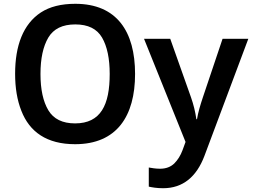

<svg xmlns="http://www.w3.org/2000/svg" viewBox="-20 -745 1322 1005"><path d="M687 -357.9C687 -579.6 591.8 -725.1 374 -725.1C300.3 -725.1 240.2 -710 193.8 -679.7C101.1 -618.7 59.1 -505.9 59.1 -358.9C59.1 -285.2 69.8 -220.2 91.8 -165C134.8 -54.2 225.1 9.8 373 9.8C591.3 9.8 687 -137.2 687 -357.9ZM191.9 -357.9C191.9 -438.5 205.6 -502 232.9 -548.3C260.3 -594.2 307.1 -617.2 374 -617.2C440.9 -617.2 487.3 -594.2 514.2 -548.3C541 -502 554.2 -438.5 554.2 -357.9C554.2 -196.3 507.8 -99.1 373 -99.1C307.1 -99.1 260.3 -122.1 232.9 -168C205.6 -213.9 191.9 -277.3 191.9 -357.9ZM951.2 -2 935.1 42C924.8 69.3 910.6 92.3 892.1 110.8C873 128.9 848.6 138.2 817.9 138.2C793.9 138.2 773.9 134.3 758.8 131.8V231.9C776.4 235.8 800.8 240.2 834 240.2C938 240.2 1008.8 179.7 1049.8 71.8L1279.8 -542H1145L1042 -235.8C1028.8 -196.3 1016.6 -155.8 1011.2 -121.1H1007.8C1002.4 -159.2 993.2 -197.3 980 -234.9L871.1 -542H733.9Z"/></svg>

Font: Noto Reveo Sans
Style: Regular
Weight: 600
Designer: Monotype Design Team
Foundry: Monotype Imaging Inc.
Version: Version 2.007